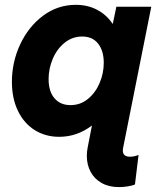

<svg xmlns="http://www.w3.org/2000/svg" viewBox="-20 -553 654 787"><path d="M335.9 85.9Q335.9 67.9 339.4 51.3L356.9 -38.6Q295.9 7.8 222.7 7.8Q167 7.8 123 -19.3Q79.1 -46.4 54 -97.7Q28.8 -148.9 28.8 -217.8Q28.8 -298.3 62.7 -371.1Q96.7 -443.8 156.5 -488.5Q216.3 -533.2 290.5 -533.2Q339.4 -533.2 377.9 -512.9Q416.5 -492.7 441.4 -455.6H442.4L457 -525.4H600.1L484.4 54.2Q483.4 61 483.4 63.5Q483.4 89.4 512.7 89.4Q529.8 89.4 547.9 82L533.2 203.1Q524.4 207.5 505.1 210.7Q485.8 213.9 467.8 213.9Q426.3 213.9 396.5 197Q366.7 180.2 351.3 151.1Q335.9 122.1 335.9 85.9ZM405.3 -295.4Q405.3 -344.7 382.3 -374Q359.4 -403.3 316.9 -403.3Q276.9 -403.3 245.4 -378.2Q213.9 -353 196.5 -312.5Q179.2 -272 179.2 -229Q179.2 -178.2 203.4 -150.1Q227.5 -122.1 269 -122.1Q309.1 -122.1 340.1 -147.2Q371.1 -172.4 388.2 -212.4Q405.3 -252.4 405.3 -295.4Z"/></svg>

Font: Reddit Sans Fudge ExBold Italic
Style: Regular
Weight: 800
Italic angle: -11.25°
Designer: Stephen Hutchings
Version: Version 1.013